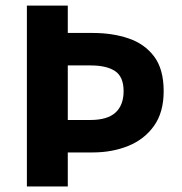

<svg xmlns="http://www.w3.org/2000/svg" viewBox="-20 -672 657 692"><path d="M76.9 0V-651.8H224.3V-553.2H314.8Q385.6 -553.2 443.3 -533.6Q501.1 -514.1 535.5 -468.4Q569.9 -422.7 569.9 -343.5Q569.9 -267.3 535.1 -218.4Q500.3 -169.5 442.1 -146Q383.9 -122.6 314.8 -122.6H224.3V0ZM224.3 -239.6H306.1Q367 -239.6 396.3 -266.3Q425.5 -293.1 425.5 -343.5Q425.5 -395.1 395 -415.6Q364.5 -436.2 306.1 -436.2H224.3Z"/></svg>

Font: Source Sans 3 Variable
Style: Regular
Weight: 200
Designer: Paul D. Hunt
Foundry: Adobe Systems Incorporated
Version: Version 3.026